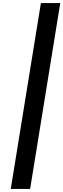

<svg xmlns="http://www.w3.org/2000/svg" viewBox="-20 -970 412 1249"><path d="M246 -950H372L176 259H50Z"/></svg>

Font: Be Vietnam ExtraBold
Style: Italic
Weight: 800
Italic angle: -9.778°
Designer: Gabriel Lam
Foundry: TypeRant
Version: Version 3.000